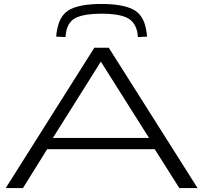

<svg xmlns="http://www.w3.org/2000/svg" viewBox="-20 -949 1026 969"><path d="M9 0 456 -708H529L977 0H885L761 -196H218L96 0ZM247 -253H732L489 -638ZM493 -929Q595 -929 649.5 -902.5Q704 -876 717 -801Q721 -784 722 -764L676 -762Q675 -769 674.5 -775.5Q674 -782 673 -787Q661 -842 617.5 -861Q574 -880 493 -880Q412 -880 368 -861.5Q324 -843 314 -788Q313 -782 312 -775.5Q311 -769 310 -762L264 -764Q264 -774 265.5 -783.5Q267 -793 269 -802Q283 -877 336.5 -903Q390 -929 493 -929Z"/></svg>

Font: Georama ExtraExtended Light
Style: Regular
Weight: 300
Width: 8
Designer: Jean-Baptiste Levee
Foundry: Production Type
Version: Version 1.000